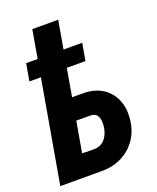

<svg xmlns="http://www.w3.org/2000/svg" viewBox="-142 -847 761 932"><g transform="rotate(-20 239.0 -381.5)"><path d="M158.7 -386.2 270 -385.7Q324.7 -384.3 363.3 -359.9Q401.9 -335.4 420.9 -293.7Q439.9 -252 436 -197.8Q431.6 -137.7 402.6 -92.8Q373.5 -47.9 325.4 -23.4Q277.3 1 218.3 0H6.3L139.2 -762.7H272.9L160.2 -113.3L224.1 -112.3Q248 -113.3 264.4 -125Q280.8 -136.7 290.5 -155.8Q300.3 -174.8 303.2 -196.8Q305.7 -213.4 304 -230Q302.2 -246.6 293.5 -258.5Q284.7 -270.5 264.6 -272L139.2 -272.9ZM344.2 -617.7 328.6 -528.8H39.1L54.7 -617.7Z"/></g></svg>

Font: Roboto Condensed
Style: Bold Italic
Weight: 700
Italic angle: -12°
Designer: Christian Robertson
Foundry: Google
Version: Version 3.0